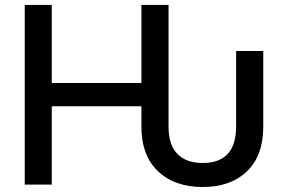

<svg xmlns="http://www.w3.org/2000/svg" viewBox="-20 -747 1157 777"><path d="M800.3 9.8Q686.5 9.8 619.4 -54Q552.2 -117.7 552.2 -234.9V-316.9H189.5V0H80.1V-727.1H189.5V-411.1H552.2V-727.1H662.1V-234.9Q662.1 -160.6 698 -124Q733.9 -87.4 800.3 -87.4Q935.5 -87.4 935.5 -234.9V-540.5H1045.4V-234.9Q1045.4 -116.7 979.2 -53.5Q913.1 9.8 800.3 9.8Z"/></svg>

Font: Karasuma Gothic
Style: Regular
Weight: 500
Designer: Rasmus Andersson / Ryoko Nishizuka
Foundry: Genbu
Version: Version 1.00